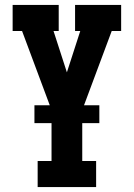

<svg xmlns="http://www.w3.org/2000/svg" viewBox="-20 -550 540 775"><path d="M132 205V100H188V-106L69 -425H31V-530H217V-425H196L250 -258L304 -425H283V-530H469V-425H431L312 -106V100H368V205ZM119 -53V-125H381V-53Z"/></svg>

Font: Iosevka Slab Extrabold
Style: Regular
Weight: 800
Monospace: yes
Designer: Belleve Invis
Foundry: Belleve Invis
Version: Version 11.1.1; ttfautohint (v1.8.3)